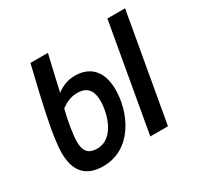

<svg xmlns="http://www.w3.org/2000/svg" viewBox="-120 -657 826 804"><g transform="rotate(-30 293.0 -254.5)"><path d="M164.6 9.8C304.2 9.8 368.2 -133.8 368.2 -242.2C368.2 -344.7 311 -378.4 249 -378.4C216.8 -378.4 188 -368.2 160.6 -347.2C171.4 -394.5 183.6 -452.6 199.7 -517.6H115.2C74.7 -348.6 40 -203.6 40 -125C40 -16.1 101.6 9.8 164.6 9.8ZM396 0H481.4L572.8 -517.6H487.3ZM142.6 -282.2C169.4 -300.8 192.9 -311 221.2 -311C260.7 -311 290 -293 290 -233.4C290 -172.9 260.3 -66.9 179.2 -66.9C136.7 -66.9 118.7 -86.9 118.7 -135.7C118.7 -166.5 128.9 -229.5 142.6 -282.2Z"/></g></svg>

Font: Cascadia Code SemiLight
Style: Italic
Weight: 350
Italic angle: -10°
Monospace: yes
Designer: Aaron Bell
Foundry: Saja Typeworks
Version: Version 2404.023